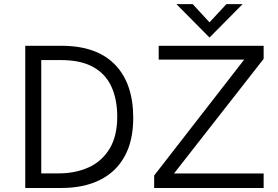

<svg xmlns="http://www.w3.org/2000/svg" viewBox="-20 -934 1380 954"><path d="M284.5 0H105.5V-706.5H285.5Q460 -706.5 551 -613.2Q642 -520 642 -348Q642 -234.5 599.2 -157Q556.5 -79.5 476.5 -39.8Q396.5 0 284.5 0ZM272.5 -72.5Q353 -72.5 419.2 -101.8Q485.5 -131 525.5 -196.5Q562.5 -259.5 562.5 -353.5Q562.5 -441.5 533 -504.8Q503.5 -568 441.8 -601.8Q380 -635.5 283.5 -635.5H185V-72.5ZM1290 0H746V-62L1193.5 -638H768.5V-706.5H1290V-641.5L844.5 -72H1290ZM1021 -747.5 856.5 -913.5H937.5L1021 -823L1105 -913.5H1185.5Z"/></svg>

Font: Acari Sans
Style: Regular
Weight: 400
Designer: Alfredo Marco Pradil and Stefan Peev (font) & Cristiano Sobral (main changes)
Foundry: Alfredo Marco Pradil and Stefan Peev (font) & Cristiano Sobral (main changes)
Version: Version 1.063; ttfautohint (v1.8.3)